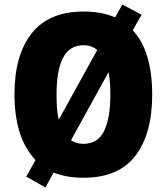

<svg xmlns="http://www.w3.org/2000/svg" viewBox="-20 -776 738 849"><path d="M653 -358Q653 -184 578.5 -87Q504 10 349 10Q274 10 217 -13L181 53L96 5L137 -68Q87 -123 65.5 -195Q44 -267 44 -359Q44 -532 120 -628.5Q196 -725 350 -725Q430 -725 489 -699L521 -756L606 -711L567 -642Q611 -595 632 -523Q653 -451 653 -358ZM230 -358Q230 -326 232 -298Q234 -270 240 -247L410 -555Q384 -576 350 -576Q287 -576 258.5 -520Q230 -464 230 -358ZM468 -358Q468 -415 460 -457L294 -156Q316 -140 349 -140Q412 -140 440 -196Q468 -252 468 -358Z"/></svg>

Font: Noto Sans Oriya Cond Blk
Style: Regular
Weight: 900
Width: 3
Designer: Amélie Bonet and Sol Matas
Foundry: Google LLC
Version: Version 2.006; ttfautohint (v1.8.4.7-5d5b)